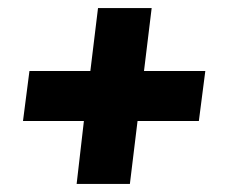

<svg xmlns="http://www.w3.org/2000/svg" viewBox="-20 -556 559 476"><path d="M356 -536H223L204 -380H53L37 -256H188L170 -100H302L321 -256H473L489 -380H337Z"/></svg>

Font: Fira Sans OT
Style: Bold Italic
Weight: 700
Italic angle: -8°
Designer: Carrois Corporate & Edenspiekermann
Foundry: Carrois Corporate GbR & Edenspiekermann AG
Version: Version 2.001